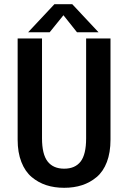

<svg xmlns="http://www.w3.org/2000/svg" viewBox="-20 -883 610 914"><path d="M449 -729.5H346.5L282 -810.5L216.5 -729.5H114L239 -863H324ZM64 -218V-700H180V-224.5Q180 -148.5 206.8 -114.2Q233.5 -80 285.5 -80Q337.5 -80 363.8 -114Q390 -148 390 -224V-700H506V-218Q506 -157 488.8 -111.8Q471.5 -66.5 440.2 -40.2Q409 -14 370.5 -1.5Q332 11 285.5 11Q239 11 200.5 -1.5Q162 -14 130.8 -40.2Q99.5 -66.5 81.8 -111.8Q64 -157 64 -218Z"/></svg>

Font: League Mono Narrow Medium
Style: Regular
Weight: 500
Width: 3
Designer: Tyler Finck
Foundry: The League of Moveable Type / Tyler Finck
Version: Version 2.210